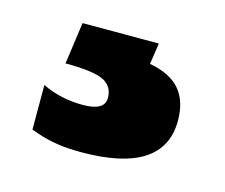

<svg xmlns="http://www.w3.org/2000/svg" viewBox="-49 -61 411 350"><g transform="rotate(15 157.0 114.0)"><path d="M31 211V127Q66 144 108 144Q149 144 149 120Q149 98 130 88.5Q111 79 58 79L69 0H213L207 40Q246 47 264.5 68.5Q283 90 283 127Q283 228 127 228Q98 228 76 224Q54 220 31 211Z"/></g></svg>

Font: Pridi SemiBold
Style: Regular
Weight: 600
Designer: Katatrad Team
Foundry: CadsonDemak
Version: Version 1.001